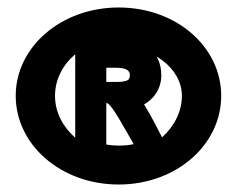

<svg xmlns="http://www.w3.org/2000/svg" viewBox="-20 -482 631 513"><path d="M22 -226C22 -95 143 11 297 11C451 11 571 -95 571 -226C571 -357 451 -462 297 -462C144 -462 22 -357 22 -226ZM127 -226C127 -270 148 -309 181 -337V-114C148 -143 127 -182 127 -226ZM262 -380C273 -366 284 -358 297 -358C388 -358 466 -299 466 -226C466 -183 445 -144 413 -115C404 -133 383 -174 365 -203C390 -217 411 -244 411 -281C411 -348 358 -380 295 -380ZM264 -96V-207C265 -207 266 -206 267 -206C281 -200 315 -134 331 -108L337 -97C326 -94 311 -93 297 -93C285 -93 274 -94 264 -96ZM264 -263V-301H289C319 -301 327 -293 327 -281C327 -269 323 -263 287 -263Z"/></svg>

Font: Charger Sport
Style: UltExt
Weight: 1000
Designer: Jasper
Foundry: Cannot Into Space Fonts
Version: Version 1.1